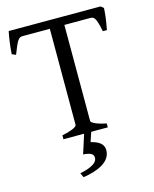

<svg xmlns="http://www.w3.org/2000/svg" viewBox="-123 -696 796 995"><g transform="rotate(-15 275.0 -199.0)"><path d="M308 -56V-571H447C466 -571 477 -565 492 -488H514C525 -545 528 -580 529 -603L514 -615H21C16 -591 8 -543 5 -495L26 -486C54 -557 61 -571 84 -571H230V-56C230 -42 187 -28 150 -21V0H388V-21C324 -34 308 -49 308 -56ZM282 51 301 -6 263 -7 243 56C231 91 231 97 228 100L227 102C271 106 283 115 283 135C283 170 224 186 189 193L200 217C278 205 350 175 350 112C350 75 319 60 282 51Z"/></g></svg>

Font: Temporarium
Style: Regular
Weight: 400
Version: Version 1.1